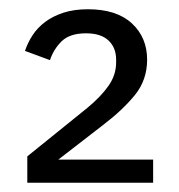

<svg xmlns="http://www.w3.org/2000/svg" viewBox="-20 -724 386 415"><path d="M311 -329H39V-386L169 -491Q198 -515 214.5 -538.5Q231 -562 231 -589V-595Q231 -621 214.5 -636.5Q198 -652 166 -652Q131 -652 113.5 -635Q96 -618 88 -594L34 -614Q40 -632 50.5 -648Q61 -664 77.5 -676.5Q94 -689 117 -696.5Q140 -704 170 -704Q232 -704 265 -673.5Q298 -643 298 -595Q298 -551 271.5 -518.5Q245 -486 203 -454L106 -379H311Z"/></svg>

Font: IBM Plex Sans Hebrew
Style: Regular
Weight: 400
Designer: Mike Abbink, Paul van der Laan, Pieter van Rosmalen, Yanek Iontef
Foundry: Bold Monday
Version: Version 1.2